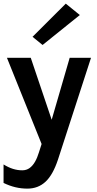

<svg xmlns="http://www.w3.org/2000/svg" viewBox="-20 -810 544 1080"><path d="M19 -485H153L282 -103H261L372 -485H492L306 88Q277.5 174 235.8 212.5Q194 251 134 251Q99.5 251 66.8 243.2Q34 235.5 0 219V115Q27.5 132 53.2 140Q79 148 105 148Q129 148 146.5 135.2Q164 122.5 177 99.8Q190 77 199 47L214 0ZM219.5 -557 163 -603 350 -789.5 429 -725.5Z"/></svg>

Font: Karla ExtraLight
Style: Bold
Weight: 700
Version: Version 2.001